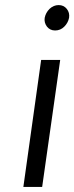

<svg xmlns="http://www.w3.org/2000/svg" viewBox="-20 -736 293 756"><path d="M72 0H146L217 -500H142ZM252 -666Q255 -686 243 -701Q231 -716 211 -716Q191 -716 175 -701Q160 -686 156 -666Q153 -647 165 -631Q177 -616 197 -616Q218 -616 233 -631Q248 -646 252 -666Z"/></svg>

Font: Unageo
Style: Regular-Italic
Weight: 400
Designer: Richard Sepsi
Foundry: Richard Sepsi
Version: Version 2.000